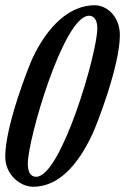

<svg xmlns="http://www.w3.org/2000/svg" viewBox="-40 -701 477 732"><path d="M321 -681C225 -681 141 -601 84 -479C69 -447 -20 -221 -20 -104C-20 -33 39 11 86 11C182 11 256 -69 313 -191C328 -223 417 -450 417 -567C417 -638 368 -681 321 -681ZM98 -27C76 -27 66 -46 66 -77C66 -171 203 -641 299 -641C320 -641 331 -623 331 -593C331 -498 193 -27 98 -27Z"/></svg>

Font: Romanesco
Style: Regular
Weight: 400
Designer: Astigmatic (AOETI)
Foundry: Astigmatic (AOETI)
Version: Version 1.000